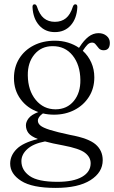

<svg xmlns="http://www.w3.org/2000/svg" viewBox="-20 -652 544 915"><path d="M314.5 -9Q402 7 435.8 36.2Q469.5 65.5 469.5 111.5Q469.5 169.5 411.2 206.5Q353 243.5 245 243.5Q133 243.5 80.8 210Q28.5 176.5 28.5 128Q28.5 89.5 58.8 58.8Q89 28 160.5 10.5Q127 -2.5 115.2 -18.5Q103.5 -34.5 103.5 -55Q103.5 -71 116.2 -88Q129 -105 162.5 -118Q109.5 -136.5 78 -179.5Q46.5 -222.5 46.5 -279.5Q46.5 -332 71.2 -372.2Q96 -412.5 140 -435.2Q184 -458 241.5 -458Q275 -458 304.2 -449Q333.5 -440 356.5 -424L360 -429Q379.5 -459.5 401.5 -476.8Q423.5 -494 449.5 -494Q472.5 -494 488 -481Q503.5 -468 503.5 -448Q503.5 -412.5 474 -412.5Q459 -412.5 451 -421.8Q443 -431 436.2 -440Q429.5 -449 419 -449Q406.5 -449 396.5 -438.8Q386.5 -428.5 374.5 -410Q400.5 -386.5 415 -354Q429.5 -321.5 429.5 -283.5Q429.5 -231 404 -190.8Q378.5 -150.5 335 -128Q291.5 -105.5 237.5 -105.5Q210 -105.5 184.5 -111.5Q160.5 -94.5 160.5 -77Q160.5 -64 172.5 -53.8Q184.5 -43.5 217.8 -33Q251 -22.5 314.5 -9ZM230.5 -432Q177 -432 144.2 -392.8Q111.5 -353.5 112.5 -292.5Q113.5 -220.5 150.5 -175.8Q187.5 -131 245 -131Q299.5 -131.5 331.8 -170.8Q364 -210 363 -271.5Q362 -343 326 -387.8Q290 -432.5 230.5 -432ZM82 116Q82 159 121.5 186.8Q161 214.5 254 214.5Q330 214.5 371 190.8Q412 167 412 126Q412 97 385 76.2Q358 55.5 281 41Q228.5 31.5 194.5 22Q139 32.5 110.5 58.2Q82 84 82 116ZM241.5 -548Q273 -548 294.2 -565.2Q315.5 -582.5 327.5 -621Q331.5 -631.5 339 -631.5Q349.5 -631.5 348.5 -616.5Q345.5 -563 316.8 -531Q288 -499 241.5 -499Q195.5 -499 166.8 -531Q138 -563 135 -616.5Q134 -631.5 144.5 -631.5Q152 -631.5 156 -621Q168 -582.5 189.2 -565.2Q210.5 -548 241.5 -548Z"/></svg>

Font: Fraunces 72pt S050 Light
Style: Regular
Weight: 300
Version: Version 1.000; ttfautohint (v1.8.3)